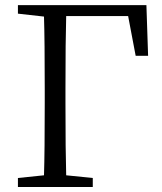

<svg xmlns="http://www.w3.org/2000/svg" viewBox="-20 -749 647 769"><path d="M493.2 -684.6H245.1Q242.2 -589.8 242.2 -391.6V-336.9Q242.2 -142.6 245.1 -46.9L351.6 -36.1V0H51.8V-36.1L156.2 -46.9Q159.2 -141.6 159.2 -336.9V-391.6Q159.2 -586.9 156.2 -682.6L51.8 -694.3V-728.5H566.4L573.2 -525.4H523.4Z"/></svg>

Font: Bpmf Zihi Serif Regular
Style: Regular
Weight: 400
Foundry: But Ko
Version: Version 1.320